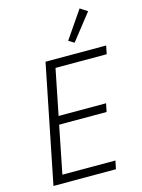

<svg xmlns="http://www.w3.org/2000/svg" viewBox="-137 -1020 812 1098"><g transform="rotate(-15 269.0 -471.0)"><path d="M39 0 179 -698H538L528 -649H225L171 -379H452L442 -330H161L105 -49H419L409 0ZM368 -760 335 -780 446 -942 489 -914Z"/></g></svg>

Font: IBM Plex Sans Condensed Light
Style: Italic
Weight: 300
Width: 3
Italic angle: -11°
Designer: Mike Abbink, Paul van der Laan, Pieter van Rosmalen
Foundry: Bold Monday
Version: Version 1.3